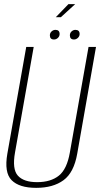

<svg xmlns="http://www.w3.org/2000/svg" viewBox="-20 -901 483 926"><path d="M154.5 5Q73 5 36.2 -31.8Q-0.5 -68.5 15.5 -160L106.5 -674.5H142.5L52.5 -166Q38 -85 66.2 -53.8Q94.5 -22.5 159 -22.5Q224.5 -22.5 263.8 -53.8Q303 -85 317 -166L407 -674.5H443L352.5 -160Q336.5 -68.5 286.2 -31.8Q236 5 154.5 5ZM240.5 -710.5Q220.5 -710.5 220.5 -730.5Q220.5 -742 228.8 -749.5Q237 -757 247.5 -757Q267.5 -757 267.5 -737Q267.5 -726 259.2 -718.2Q251 -710.5 240.5 -710.5ZM337 -710.5Q317 -710.5 317 -730.5Q317 -742 325.2 -749.5Q333.5 -757 343.5 -757Q364 -757 364 -737Q364 -726 355.5 -718.2Q347 -710.5 337 -710.5ZM249 -818 310 -881H342.5L273.5 -818Z"/></svg>

Font: Anybody ExtraLight
Style: Italic
Weight: 200
Italic angle: -10°
Designer: Tyler Finck
Foundry: Etcetera Type Company
Version: Version 1.010; ttfautohint (v1.8.3) -l 8 -r 50 -G 200 -x 14 